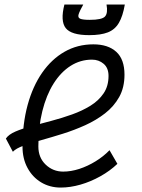

<svg xmlns="http://www.w3.org/2000/svg" viewBox="-20 -832 640 866"><path d="M474 -154.5 509.5 -93Q476 -61 432.5 -36.8Q389 -12.5 342.8 0.8Q296.5 14 254 14Q204.5 14 165.5 -9.5Q126.5 -33 104 -74.8Q81.5 -116.5 81.5 -170.5Q81.5 -273.5 104.5 -358Q127.5 -442.5 170 -503.8Q212.5 -565 271 -598.5Q329.5 -632 401 -632Q467.5 -632 504.5 -598.2Q541.5 -564.5 541.5 -495Q541.5 -437 517.5 -394.2Q493.5 -351.5 453.5 -320.5Q413.5 -289.5 364.2 -267.2Q315 -245 264 -229Q213 -213 166.5 -200Q120 -187 86 -174.8Q52 -162.5 38 -147.5L6.5 -207Q19 -225.5 49.8 -238.8Q80.5 -252 122.8 -263.2Q165 -274.5 212.2 -287Q259.5 -299.5 305 -315.8Q350.5 -332 387.8 -355Q425 -378 447.2 -410.8Q469.5 -443.5 469.5 -489.5Q469.5 -525.5 447.5 -544.2Q425.5 -563 395 -563Q342.5 -563 298.2 -534.8Q254 -506.5 221.5 -454.8Q189 -403 171 -331Q153 -259 153 -171.5Q153 -121 186 -89.5Q219 -58 265 -58Q300 -58 337.8 -70.2Q375.5 -82.5 411.2 -104.5Q447 -126.5 474 -154.5ZM382.5 -673.5Q301.5 -673.5 276.5 -705.2Q251.5 -737 270.5 -811.5H355.5Q339 -782 334.5 -767.2Q330 -752.5 341.8 -747.5Q353.5 -742.5 385 -742.5Q439.5 -742.5 453.5 -757.5Q467.5 -772.5 460.5 -811.5H543Q534 -759 516.2 -728.8Q498.5 -698.5 466.5 -686Q434.5 -673.5 382.5 -673.5Z"/></svg>

Font: Victor Mono Thin
Style: Italic
Weight: 100
Italic angle: -12°
Monospace: yes
Designer: Rune Bjørnerås
Version: Version 1.561;gftools[0.9.30]